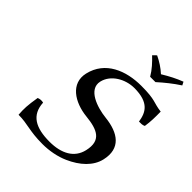

<svg xmlns="http://www.w3.org/2000/svg" viewBox="-224 -949 1097 1097"><g transform="rotate(45 324.5 -401.0)"><path d="M649.3 -599C581.1 -607 585.3 -625 467.3 -625C344.3 -625 223.4 -578 194.1 -451C170.8 -350 263.1 -290 369.4 -279C466.1 -269 527.1 -243 503.8 -142C486 -65 418.5 -28 321.5 -28C208.5 -28 143 -65 137.9 -160C123.9 -164 109.4 -162 97.2 -157C85.4 -84 84.6 -59 87.8 -12C163.8 -12 194.7 10 302.7 10C357.7 10 415.2 -1 462.1 -22C538.9 -56 595.9 -108 611.4 -175C637.7 -289 563.5 -340 451.3 -352C376.6 -360 265.4 -396 283.9 -476C300.1 -546 376.8 -588 447.8 -588C565.8 -588 592.3 -534 601.7 -471C615.7 -471 630.5 -470 643.1 -477C649.7 -523 649.7 -549 649.3 -599ZM465.9 -697H508.9C546.8 -731 586.2 -763 630.8 -792L620.5 -812C578.8 -796 542.4 -777 499.4 -751C472.2 -776 442.5 -795 407.5 -812L386.8 -792C416.4 -764 444.5 -734 465.9 -697Z"/></g></svg>

Font: Linux Libertine Mono O
Style: Mono Oblique
Weight: 400
Italic angle: -13°
Designer: Philipp H. Poll
Foundry: Philipp H. Poll
Version: Version 5.1.7